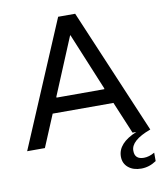

<svg xmlns="http://www.w3.org/2000/svg" viewBox="-96 -775 889 1055"><g transform="rotate(-10 348.5 -247.5)"><path d="M692 0Q578 42 580 100Q580 147 631 147Q660 147 691 129V176Q651 203 606.5 203Q562 203 534.5 180Q507 157 507 119Q507 44 614 0H593L518 -179H179L104 0H5L301 -698H396ZM215 -267V-262H482V-267L350 -586H348Z"/></g></svg>

Font: Varela
Style: Regular
Weight: 400
Designer: Joe Prince
Foundry: Joe Prince
Version: Version 1.000